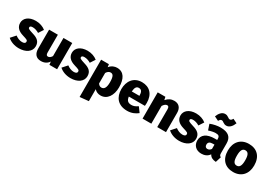

<svg xmlns="http://www.w3.org/2000/svg" viewBox="44 -1975 4785 3376"><g transform="rotate(30 2436.0 -287.0)"><path d="M253 -551C110 -551 28 -477 28 -383C28 -300 81 -244 183 -214C277 -186 291 -179 291 -148C291 -120 266 -106 224 -106C174 -106 125 -128 86 -158L1 -63C54 -14 136 18 229 18C369 18 473 -51 473 -161C473 -257 416 -301 313 -331C215 -361 205 -371 205 -394C205 -413 222 -426 260 -426C304 -426 349 -411 389 -386L453 -484C404 -525 331 -551 253 -551Z M999 -533H821V-165C800 -130 774 -112 749 -112C723 -112 707 -125 707 -173V-533H529V-150C529 -48 576 18 677 18C746 18 799 -8 836 -63L843 0H999Z M1303 -551C1160 -551 1078 -477 1078 -383C1078 -300 1131 -244 1233 -214C1327 -186 1341 -179 1341 -148C1341 -120 1316 -106 1274 -106C1224 -106 1175 -128 1136 -158L1051 -63C1104 -14 1186 18 1279 18C1419 18 1523 -51 1523 -161C1523 -257 1466 -301 1363 -331C1265 -361 1255 -371 1255 -394C1255 -413 1272 -426 1310 -426C1354 -426 1399 -411 1439 -386L1503 -484C1454 -525 1381 -551 1303 -551Z M1903 -551C1853 -551 1795 -532 1751 -476L1743 -533H1585V224L1763 206V-37C1795 0 1839 18 1890 18C2020 18 2102 -103 2102 -268C2102 -442 2039 -551 1903 -551ZM1833 -110C1804 -110 1783 -123 1763 -153V-366C1785 -403 1813 -422 1844 -422C1888 -422 1919 -396 1919 -266C1919 -152 1885 -110 1833 -110Z M2661 -275C2661 -451 2563 -551 2408 -551C2238 -551 2151 -422 2151 -264C2151 -99 2241 18 2428 18C2517 18 2589 -15 2641 -58L2569 -156C2523 -124 2486 -109 2445 -109C2383 -109 2342 -129 2331 -215H2658C2659 -233 2661 -258 2661 -275ZM2486 -319H2331C2338 -407 2364 -436 2411 -436C2468 -436 2485 -389 2486 -325Z M3064 -551C2999 -551 2950 -526 2903 -473L2890 -533H2734V0H2912V-360C2938 -400 2964 -421 2992 -421C3016 -421 3032 -408 3032 -359V0H3210V-391C3210 -493 3155 -551 3064 -551Z M3508 -551C3365 -551 3283 -477 3283 -383C3283 -300 3336 -244 3438 -214C3532 -186 3546 -179 3546 -148C3546 -120 3521 -106 3479 -106C3429 -106 3380 -128 3341 -158L3256 -63C3309 -14 3391 18 3484 18C3624 18 3728 -51 3728 -161C3728 -257 3671 -301 3568 -331C3470 -361 3460 -371 3460 -394C3460 -413 3477 -426 3515 -426C3559 -426 3604 -411 3644 -386L3708 -484C3659 -525 3586 -551 3508 -551Z M4070 -628C4133 -628 4180 -685 4206 -755L4120 -797C4104 -768 4091 -754 4068 -754C4053 -754 4041 -761 4022 -775C4001 -789 3984 -798 3952 -798C3889 -798 3842 -739 3817 -671L3903 -629C3919 -657 3931 -672 3956 -672C3973 -672 3984 -664 4003 -650C4024 -636 4042 -628 4070 -628ZM4232 -164V-358C4232 -486 4164 -551 4002 -551C3942 -551 3863 -537 3797 -510L3836 -395C3889 -413 3942 -423 3975 -423C4036 -423 4058 -407 4058 -349V-331H4012C3848 -331 3759 -266 3759 -149C3759 -51 3827 18 3933 18C3995 18 4055 -2 4094 -60C4121 -9 4164 10 4230 15L4266 -100C4242 -109 4232 -124 4232 -164ZM3987 -107C3953 -107 3934 -130 3934 -166C3934 -213 3964 -236 4028 -236H4058V-149C4042 -124 4017 -107 3987 -107Z M4580 -551C4414 -551 4313 -439 4313 -267C4313 -85 4415 18 4580 18C4746 18 4847 -94 4847 -266C4847 -448 4745 -551 4580 -551ZM4580 -422C4637 -422 4664 -377 4664 -266C4664 -158 4637 -111 4580 -111C4523 -111 4496 -155 4496 -267C4496 -375 4523 -422 4580 -422Z"/></g></svg>

Font: Fira Sans ExtraBold
Style: Regular
Weight: 800
Designer: bBox Type GmbH & Carrois Corporate GbR & Edenspiekermann AG
Foundry: bBox Type GmbH & Carrois Corporate GbR & Edenspiekermann AG
Version: Version 4.300;PS 004.300;hotconv 1.0.88;makeotf.lib2.5.64775